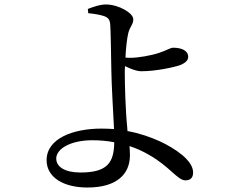

<svg xmlns="http://www.w3.org/2000/svg" viewBox="-20 -796 1040 857"><path d="M339 -26C269 -26 231 -52 231 -88C231 -133 297 -170 392 -170C427 -170 459 -167 490 -161C489 -68 457 -26 339 -26ZM548 -226C540 -303 537 -422 537 -469C537 -479 537 -490 538 -501C560 -490 588 -478 611 -478C674 -478 754 -495 783 -505C809 -515 820 -528 820 -542C820 -570 791 -583 753 -583C740 -583 722 -570 690 -560C654 -548 597 -538 562 -538C556 -538 548 -538 540 -539C542 -582 547 -627 553 -650C561 -679 575 -687 575 -710C575 -738 509 -776 453 -776C424 -776 396 -765 372 -756L374 -737C396 -735 424 -731 445 -724C463 -717 470 -709 472 -687C474 -666 476 -543 477 -481C478 -416 485 -297 489 -220C471 -221 452 -222 433 -222C306 -222 188 -178 188 -81C188 -4 264 41 370 41C503 41 560 -20 560 -103C560 -118 559 -131 558 -144C589 -134 617 -121 643 -106C739 -52 772 9 808 9C829 9 842 -2 842 -26C842 -81 760 -134 694 -165C652 -184 604 -201 549 -211Z"/></svg>

Font: Noto Serif SC Medium
Style: Regular
Weight: 500
Designer: Ryoko NISHIZUKA 西塚涼子 (kana & ideographs); Frank Grießhammer (Latin, Greek & Cyrillic); Wenlong ZHANG 张文龙 (bopomofo); San
Foundry: Adobe Systems Incorporated
Version: Version 1.001;PS 1.001;hotconv 16.6.54;makeotf.lib2.5.65590